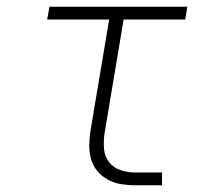

<svg xmlns="http://www.w3.org/2000/svg" viewBox="-20 -550 640 570"><path d="M380 0Q359 0 338.5 -3.5Q318 -7 300.5 -16.5Q283 -26 270 -41Q257 -56 251 -75.5Q245 -95 245 -116Q245 -137 248 -158L304 -492H120L127 -530H536L530 -492H347L290 -152Q287 -129 289 -107Q291 -85 304 -68.5Q317 -52 337.5 -45Q358 -38 380 -38H461V0Z"/></svg>

Font: Iosevka Curly XLtExObl
Style: Regular
Weight: 200
Width: 7
Italic angle: -9°
Monospace: yes
Designer: Belleve Invis
Foundry: Belleve Invis
Version: Version 11.0.1; ttfautohint (v1.8.3)